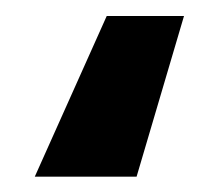

<svg xmlns="http://www.w3.org/2000/svg" viewBox="-20 -35 273 245"><path d="M24.4 190.4 116.2 -14.6H214.8L154.3 190.4Z"/></svg>

Font: Gothic A1 Black
Style: Regular
Weight: 900
Version: Version 2.50